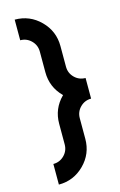

<svg xmlns="http://www.w3.org/2000/svg" viewBox="-139 -878 660 1054"><g transform="rotate(-15 190.5 -351.0)"><path d="M263.7 -87.9Q263.7 -2.9 203.6 57.1Q143.6 117.2 58.6 117.2V0Q95.2 0 120.8 -25.6Q146.5 -51.3 146.5 -87.9V-205.1Q146.5 -290 206.5 -350.1L208 -351.6L206.5 -353Q146.5 -413.1 146.5 -498V-615.2Q146.5 -651.9 120.8 -677.5Q95.2 -703.1 58.6 -703.1V-820.3Q143.6 -820.3 203.6 -760.3Q263.7 -700.2 263.7 -615.2V-498Q263.7 -461.4 289.3 -435.8Q314.9 -410.2 351.6 -410.2V-293Q314.9 -293 289.3 -267.3Q263.7 -241.7 263.7 -205.1Z"/></g></svg>

Font: Gerhaus
Style: Regular
Weight: 400
Designer: GGBotNet
Foundry: GGBotNet
Version: 1.01